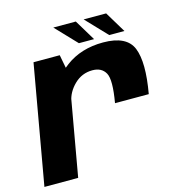

<svg xmlns="http://www.w3.org/2000/svg" viewBox="-119 -826 872 923"><g transform="rotate(-15 317.5 -364.5)"><path d="M421 -301H589Q616 -453.5 587 -525.8Q558 -598 440.5 -598Q331 -598 254 -540.8Q177 -483.5 162 -399.5L220 -361.5Q228.5 -408.5 266.2 -445.2Q304 -482 356.5 -482Q402.5 -482 421.5 -447.5Q440.5 -413 421 -301ZM-11 0H157L243.5 -490L224 -592.5H93.5ZM479 -624.5H554.5L491.5 -729H379.5ZM328 -624.5H403.5L340.5 -729H228.5Z"/></g></svg>

Font: Anybody Thin
Style: Bold Italic
Weight: 700
Italic angle: -10°
Version: Version 1.113;gftools[0.9.25]